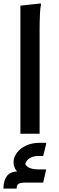

<svg xmlns="http://www.w3.org/2000/svg" viewBox="-27 -780 343 1120"><path d="M92 -747 211 -760 212 -752Q208 -734 206.5 -707Q205 -680 204.5 -652Q204 -624 204 -604V0H92ZM112 220 126 285Q93 285 81.5 292Q70 299 70 320H-7Q-7 275 13 247.5Q33 220 81 220ZM52 166Q52 138 71 112Q90 86 124.5 69.5Q159 53 206 53H242V61L225 130H198Q173 130 155 138Q137 146 127 161.5Q117 177 117 204L114 163Q123 191 145.5 199.5Q168 208 195 208H241V215L225 285H126L111 245Q82 233 67 213Q52 193 52 166Z"/></svg>

Font: Kufam Medium
Style: Italic
Weight: 500
Italic angle: -11°
Designer: Artur Schmal
Foundry: Original Type
Version: Version 1.301; ttfautohint (v1.8.3)